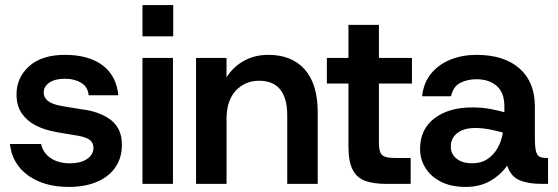

<svg xmlns="http://www.w3.org/2000/svg" viewBox="-20 -724 2196 756"><path d="M250 12Q154 12 91 -33Q28 -78 19 -157H142Q149 -122 179.5 -101.5Q210 -81 254 -81Q299 -81 323.5 -98.5Q348 -116 348 -142Q348 -163 331.5 -174.5Q315 -186 273 -192Q257 -195 233.5 -198.5Q210 -202 193 -206Q154 -213 120 -230.5Q86 -248 65.5 -278Q45 -308 45 -352Q45 -418 94.5 -463Q144 -508 236 -508Q328 -508 383 -467.5Q438 -427 446 -349H329Q326 -382 299.5 -398Q273 -414 236 -414Q196 -414 174 -398.5Q152 -383 152 -360Q152 -319 221 -307Q231 -305 246.5 -302.5Q262 -300 278 -297.5Q294 -295 305 -293Q332 -290 359.5 -281Q387 -272 410 -256.5Q433 -241 446.5 -216Q460 -191 460 -153Q460 -104 435.5 -67Q411 -30 364 -9Q317 12 250 12Z M541 0V-496H661V0ZM541 -581V-704H662V-581Z M752 0V-496H872V-419Q897 -460 939.5 -484Q982 -508 1037 -508Q1129 -508 1180 -450.5Q1231 -393 1231 -282V0H1111V-270Q1111 -337 1083.5 -371.5Q1056 -406 1000 -406Q945 -406 908.5 -367Q872 -328 872 -256V0Z M1500 0Q1452 0 1419 -11.5Q1386 -23 1369 -55Q1352 -87 1352 -148V-395H1267V-496H1352V-626H1472V-496H1602V-395H1472V-164Q1472 -137 1477.5 -124Q1483 -111 1497 -106.5Q1511 -102 1538 -102H1597V0Z M1813 12Q1756 12 1716 -8.5Q1676 -29 1655 -63Q1634 -97 1634 -137Q1634 -215 1690.5 -258Q1747 -301 1839 -301Q1881 -301 1913.5 -294.5Q1946 -288 1966 -282V-305Q1966 -360 1935.5 -386Q1905 -412 1856 -412Q1820 -412 1792 -397.5Q1764 -383 1756 -345H1642Q1648 -399 1678 -435Q1708 -471 1754.5 -489.5Q1801 -508 1856 -508Q1965 -508 2025.5 -454.5Q2086 -401 2086 -305V-184Q2086 -146 2090.5 -128.5Q2095 -111 2105.5 -106.5Q2116 -102 2133 -102H2138V0H2111Q2060 0 2025.5 -14.5Q1991 -29 1977 -72Q1952 -36 1911 -12Q1870 12 1813 12ZM1839 -81Q1874 -81 1899 -97.5Q1924 -114 1939.5 -141.5Q1955 -169 1960 -202Q1939 -208 1910 -214Q1881 -220 1851 -220Q1806 -220 1780.5 -200Q1755 -180 1755 -146Q1755 -118 1777.5 -99.5Q1800 -81 1839 -81Z"/></svg>

Font: Host Grotesk SemiBold
Style: Regular
Weight: 600
Designer: Doukan Karapınar
Foundry: Element Type
Version: Version 1.003